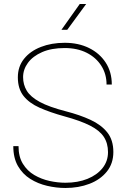

<svg xmlns="http://www.w3.org/2000/svg" viewBox="-20 -936 631 966"><path d="M523.4 -170.4Q523.4 -215.3 502.2 -247.6Q481 -279.8 432.9 -304.2Q384.8 -328.6 304.2 -350.6Q231.9 -370.6 179.2 -394Q126.5 -417.5 98.1 -453.6Q69.8 -489.7 69.8 -546.9Q69.8 -601.1 100.8 -639.9Q131.8 -678.7 185.3 -699.7Q238.8 -720.7 305.7 -720.7Q375 -720.7 428.2 -694.3Q481.4 -668 512 -620.8Q542.5 -573.7 542.5 -510.7H516.1Q516.1 -563.5 489.7 -605Q463.4 -646.5 416.3 -670.4Q369.1 -694.3 305.7 -694.3Q238.8 -694.3 191.9 -673.8Q145 -653.3 120.6 -619.9Q96.2 -586.4 96.2 -547.9Q96.2 -510.3 114.7 -479.5Q133.3 -448.7 179.9 -423.3Q226.6 -397.9 311.5 -376Q381.8 -357.9 435.5 -333Q489.3 -308.1 519.8 -269.8Q550.3 -231.4 550.3 -171.4Q550.3 -113.3 517.6 -72.8Q484.9 -32.2 430.2 -11.2Q375.5 9.8 309.1 9.8Q263.7 9.8 217.3 -1Q170.9 -11.7 132.3 -35.9Q93.8 -60.1 70.3 -100.6Q46.9 -141.1 46.9 -200.7H73.2Q73.2 -147.5 95.2 -111.8Q117.2 -76.2 152.6 -55.4Q188 -34.7 229.2 -25.6Q270.5 -16.6 309.1 -16.6Q371.6 -16.6 419.9 -36.1Q468.3 -55.7 495.8 -90.3Q523.4 -125 523.4 -170.4ZM289.1 -786.1 381.3 -916H413.6L318.4 -786.1Z"/></svg>

Font: Vazirmatn UI Thin
Style: Regular
Weight: 100
Designer: Saber Rastikerdar
Foundry: Saber Rastikerdar
Version: Version 33.003